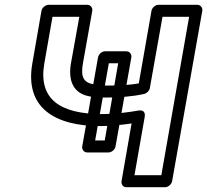

<svg xmlns="http://www.w3.org/2000/svg" viewBox="-20 -756 864 801"><path d="M417 -170H377L434 -492H473ZM433 -120C444 -120 459 -130 462 -145L528 -517C530 -528 522 -542 507 -542H418C407 -542 392 -532 389 -517L323 -145C321 -134 329 -120 344 -120ZM420 -349C475 -349 532 -353 581 -364C593 -367 603 -377 605 -388L658 -686H769L653 -25H541L584 -270C585 -277 586 -299 559 -295C512 -287 459 -280 408 -280C229 -280 139 -343 165 -492L199 -686H311L276 -492C264 -421 284 -367 353 -354C372 -350 395 -349 420 -349ZM429 -399C406 -399 386 -401 371 -404C328 -412 316 -435 326 -492L365 -711C367 -722 359 -736 344 -736H183C172 -736 156 -726 153 -711L115 -492C82 -306 209 -230 399 -230C444 -230 487 -235 529 -241L487 0C485 11 492 25 507 25H669C680 25 695 15 698 0L824 -711C826 -722 818 -736 803 -736H641C630 -736 615 -726 612 -711L559 -408C520 -401 474 -399 429 -399Z"/></svg>

Font: Asimov
Style: WidOuIt
Weight: 500
Designer: Google
Version: Version 2.000980; 2014